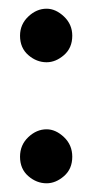

<svg xmlns="http://www.w3.org/2000/svg" viewBox="-20 -421 218 441"><path d="M26 -339Q26 -365 45 -383Q64 -401 87 -401Q108 -401 127 -383Q146 -365 146 -339Q146 -311 127 -294.5Q108 -278 87 -278Q64 -278 45 -294.5Q26 -311 26 -339ZM26 -61Q26 -88 45 -106Q64 -124 87 -124Q108 -124 127 -106Q146 -88 146 -61Q146 -33 127 -16.5Q108 0 87 0Q64 0 45 -16.5Q26 -33 26 -61Z"/></svg>

Font: Reem Kufi Medium
Style: Regular
Weight: 500
Designer: Khaled Hosny
Version: Version 1.001